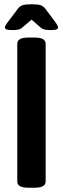

<svg xmlns="http://www.w3.org/2000/svg" viewBox="-20 -878 295 900"><path d="M115 2Q86 2 73.5 -5.5Q61 -13 61 -27V-673Q61 -687 73.5 -694.5Q86 -702 115 -702H141Q169 -702 181.5 -694.5Q194 -687 194 -673V-27Q194 -13 181.5 -5.5Q169 2 141 2ZM38 -737Q16 -737 9.5 -740.5Q3 -744 3 -749Q3 -753 6.5 -759.5Q10 -766 20 -779L63 -836Q72 -849 85.5 -853.5Q99 -858 128 -858Q157 -858 170.5 -853.5Q184 -849 194 -835L236 -779Q252 -758 252 -749Q252 -744 246 -740.5Q240 -737 219 -737Q206 -737 194 -738.5Q182 -740 173 -747L128 -786L81 -746Q73 -740 62 -738.5Q51 -737 38 -737Z"/></svg>

Font: Asap Condensed SemiBold
Style: Regular
Weight: 600
Width: 3
Designer: Pablo Cosgaya
Foundry: Omnibus-Type
Version: Version 3.001; ttfautohint (v1.8.4.7-5d5b)